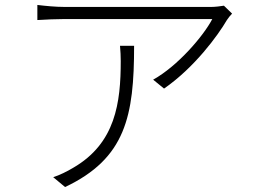

<svg xmlns="http://www.w3.org/2000/svg" viewBox="-20 -730 1040 776"><path d="M918 -675 885 -707C874 -705 849 -702 835 -702C770 -702 279 -702 240 -702C205 -702 164 -706 131 -710V-649C166 -651 205 -653 240 -653C278 -653 763 -653 838 -653C802 -584 698 -463 599 -408L643 -372C766 -457 861 -587 897 -649C903 -658 911 -668 918 -675ZM522 -545H465C467 -523 468 -503 468 -483C468 -315 447 -151 276 -52C253 -38 219 -21 195 -14L243 26C488 -90 522 -261 522 -545Z"/></svg>

Font: Noto Sans TC Light
Style: Regular
Weight: 300
Designer: Ryoko NISHIZUKA 西塚涼子 (kana, bopomofo & ideographs); Paul D. Hunt (Latin, Greek & Cyrillic); Sandoll Communications 산돌커뮤니
Foundry: Adobe
Version: Version 2.004;hotconv 1.0.118;makeotfexe 2.5.65603